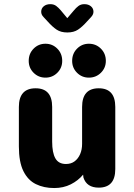

<svg xmlns="http://www.w3.org/2000/svg" viewBox="-20 -916 659 946"><path d="M155.5 -481Q237 -481 237 -389V-218.5Q237 -163.5 252.8 -135.8Q268.5 -108 305 -108Q330 -108 347.5 -121Q365 -134 374.8 -156.5Q384.5 -179 384.5 -207V-389Q384.5 -481 466.5 -481Q548 -481 548 -389V-83Q548 8.5 466.5 8.5Q407 8.5 391 -41.5L389.5 -55.5Q365 -26 328.8 -7.8Q292.5 10.5 247 10.5Q196 10.5 156.8 -8.8Q117.5 -28 95.2 -73Q73 -118 73 -194.5V-389Q73 -481 155.5 -481ZM204 -533.5Q169.5 -533.5 145.5 -557.5Q121.5 -581.5 121.5 -616Q121.5 -652 145.5 -676.2Q169.5 -700.5 204 -700.5Q238.5 -700.5 262.5 -676.2Q286.5 -652 286.5 -616Q286.5 -581.5 262.5 -557.5Q238.5 -533.5 204 -533.5ZM418 -533.5Q383.5 -533.5 359.5 -557.5Q335.5 -581.5 335.5 -616Q335.5 -652 359.5 -676.2Q383.5 -700.5 418 -700.5Q453 -700.5 477.2 -676.2Q501.5 -652 501.5 -616Q501.5 -581.5 477.2 -557.5Q453 -533.5 418 -533.5ZM428.5 -831.5 409 -810.5Q385 -783.5 364.2 -769.8Q343.5 -756 311.5 -756Q280 -756 259 -770Q238 -784 214.5 -810.5L195 -831.5Q183 -843.5 183 -858Q183 -874.5 195.5 -885Q208 -895.5 228 -895.5Q245 -895.5 256.8 -886.8Q268.5 -878 279.5 -865L311.5 -826.5L344 -864.5Q354.5 -877.5 366.5 -886.5Q378.5 -895.5 395.5 -895.5Q415.5 -895.5 428 -885Q440.5 -874.5 440.5 -858Q440.5 -844.5 428.5 -831.5Z"/></svg>

Font: Sono Monospace
Style: Bold
Weight: 700
Designer: Tyler Finck
Foundry: Tyler Finck
Version: Version 2.112